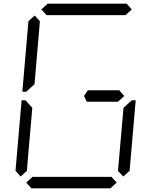

<svg xmlns="http://www.w3.org/2000/svg" viewBox="-20 -1020 856 1040"><path d="M204 -969 238 -1000H666L694 -969L660 -938H658H477H415H234H232ZM612 -31 578 0H150L122 -31L156 -62H158H339H401H582H584ZM649 -436 694 -477H715L682 -95L648 -64L619 -94ZM92 -64 64 -95 97 -477H118L127 -467L155 -436L128 -125L127 -108L126 -95ZM122 -523H101L134 -905L168 -936L196 -905L195 -892L167 -564L133 -533ZM612 -531H626L653 -500L619 -469H606H482H458H450L435 -500L456 -531H464H488Z"/></svg>

Font: DSEG14 Classic Mini
Style: Light Italic
Weight: 300
Italic angle: -5°
Designer: Keshikan(Twitter:@keshinomi_88pro)
Version: Version 0.46